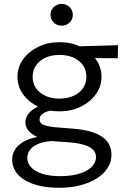

<svg xmlns="http://www.w3.org/2000/svg" viewBox="-20 -710 629 956"><path d="M274.5 225Q220 225 176.8 215Q133.5 205 103 186.5Q72.5 168 56.5 142Q40.5 116 40.5 84Q40.5 57.5 54.5 35Q68.5 12.5 96.2 -3.8Q124 -20 165.5 -28Q136 -42 121.2 -60Q106.5 -78 106.5 -101.5Q106.5 -121 117.8 -138Q129 -155 150 -168.5Q171 -182 200.2 -191.2Q229.5 -200.5 265.5 -203.5L286 -165Q253.5 -165 229 -159Q204.5 -153 190.8 -142Q177 -131 177 -115.5Q177 -95 200 -87Q223 -79 259 -76L342 -69.5Q404 -65 447 -49.8Q490 -34.5 512.5 -7Q535 20.5 535 61.5Q535 96 516.2 125.8Q497.5 155.5 462.8 177.8Q428 200 380.2 212.5Q332.5 225 274.5 225ZM277.5 167Q362 167 410 140.2Q458 113.5 458 71.5Q458 39.5 424.2 21.5Q390.5 3.5 323 -1.5L236 -7.5Q198.5 -5 171.2 6Q144 17 130 35Q116 53 116 76Q116 103 135.5 123.5Q155 144 191 155.5Q227 167 277.5 167ZM276.5 -155.5Q218 -155.5 170.5 -178.5Q123 -201.5 95 -240.5Q67 -279.5 67 -328Q67 -376 95.2 -415Q123.5 -454 170.8 -477Q218 -500 276.5 -500Q334.5 -500 381.8 -477Q429 -454 457.2 -415Q485.5 -376 485.5 -328Q485.5 -280 457.5 -241Q429.5 -202 382 -178.8Q334.5 -155.5 276.5 -155.5ZM276.5 -219Q316 -219 346.2 -232.8Q376.5 -246.5 393.2 -271Q410 -295.5 410 -328Q410 -376.5 373 -406.5Q336 -436.5 276.5 -436.5Q236.5 -436.5 206.5 -422.8Q176.5 -409 159.5 -384.5Q142.5 -360 142.5 -328Q142.5 -279.5 179.8 -249.2Q217 -219 276.5 -219ZM354 -421.5 327 -478 567.5 -485 566.5 -420ZM287 -582Q264 -582 247.8 -597.5Q231.5 -613 231.5 -636Q231.5 -659.5 247.8 -675Q264 -690.5 287 -690.5Q310 -690.5 326.2 -675Q342.5 -659.5 342.5 -636Q342.5 -613 326.2 -597.5Q310 -582 287 -582Z"/></svg>

Font: Geologica Roman ExtraLight
Style: Regular
Weight: 250
Designer: Sindre Bremnes, Frode Helland
Foundry: Monokrom Skriftforlag AS
Version: Version 1.010;gftools[0.9.28]